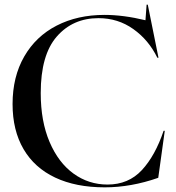

<svg xmlns="http://www.w3.org/2000/svg" viewBox="-20 -790 755 825"><path d="M34 -343Q34 -460 84 -547Q134 -634 223.5 -680Q313 -726 429 -726Q510 -726 605 -703L610 -770H615L661 -542H656Q619 -618 553 -665Q487 -712 403 -712Q293 -712 224 -633Q155 -554 155 -390Q155 -269 193 -180Q231 -91 296 -44Q361 3 442 3Q532 3 589.5 -59Q647 -121 683 -228H688L660 -26Q543 15 430 15Q306 15 217 -27Q128 -69 81 -149.5Q34 -230 34 -343Z"/></svg>

Font: Nyght Serif
Style: Regular
Weight: 400
Designer: Maksym Kobuzan
Version: Version 0.410;July 4, 2025;FontCreator 15.0.0.2958 64-bit